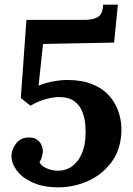

<svg xmlns="http://www.w3.org/2000/svg" viewBox="-20 -785 569 821"><path d="M484 -765 468 -603 164 -597 145 -419Q168 -429 203 -436Q238 -443 268 -443Q330 -443 374.5 -425Q419 -407 447 -375.5Q475 -344 488 -303.5Q501 -263 499 -218Q495 -141 454.5 -88.5Q414 -36 354 -10Q294 16 229 16Q164 16 118.5 -5Q73 -26 50.5 -57.5Q28 -89 29 -121Q31 -150 50 -173Q69 -196 100 -197Q125 -198 139 -187.5Q153 -177 158.5 -162Q164 -147 163 -133Q162 -125 159 -113.5Q156 -102 149 -92Q153 -81 166 -72.5Q179 -64 195 -59.5Q211 -55 225 -55Q265 -55 291 -76Q317 -97 330.5 -130Q344 -163 345 -197Q347 -220 345 -249Q343 -278 332.5 -306Q322 -334 298 -352Q274 -370 232 -370Q211 -370 178.5 -362Q146 -354 110 -333L69 -366L93 -700H342Q376 -700 397.5 -711.5Q419 -723 421 -765Z"/></svg>

Font: Lora Italic
Style: Italic
Weight: 400
Italic angle: -3°
Designer: Olga Karpushina, Alexei Vanyashin (Cyrillic)
Foundry: Cyreal
Version: Version 2.210; ttfautohint (v1.8.1.43-b0c9)